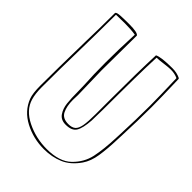

<svg xmlns="http://www.w3.org/2000/svg" viewBox="-205 -791 916 916"><g transform="rotate(45 252.5 -333.0)"><path d="M478 -483Q478 -393 473 -280L472 -257Q470 -193 462.5 -145Q455 -97 433 -65Q399 -16 354.5 3Q310 22 256 22Q185 22 124 -10Q63 -42 40 -102Q30 -128 30 -182Q30 -284 34 -480Q35 -519 36 -569Q37 -619 37 -678Q40 -685 63 -686.5Q86 -688 122 -688Q180 -688 187 -675Q187 -596 186 -557L185 -439Q185 -412 187 -358Q189 -302 189 -276L188 -242Q188 -200 201.5 -172.5Q215 -145 254 -145Q278 -145 290.5 -155.5Q303 -166 308 -192.5Q313 -219 313 -271V-372Q313 -548 318 -673Q342 -685 417 -685Q448 -685 472 -673L474 -669Q478 -545 478 -483ZM464 -665Q443 -675 416 -675Q402 -675 372 -671Q342 -667 328 -667Q325 -600 324 -521Q323 -442 323 -417Q323 -297 321 -236Q317 -180 302.5 -157Q288 -134 247 -134Q215 -134 199.5 -156.5Q184 -179 180.5 -210Q177 -241 177 -289Q177 -318 176 -331Q172 -396 172 -478Q172 -564 177 -671Q147 -676 106 -676L46 -675Q46 -619 45 -543.5Q44 -468 43 -427Q40 -304 40 -180Q40 -136 49 -106Q65 -51 128.5 -19.5Q192 12 265 12Q351 12 393.5 -29.5Q436 -71 447.5 -125.5Q459 -180 462 -259L463 -281Q468 -393 468 -482Q468 -543 464 -665Z"/></g></svg>

Font: Londrina Outline
Style: Regular
Weight: 400
Designer: Marcelo Magalhaes
Foundry: Marcelo Magalhães
Version: Version 1.002